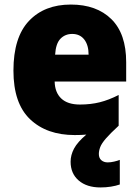

<svg xmlns="http://www.w3.org/2000/svg" viewBox="-20 -583 611 843"><path d="M414 93Q414 111 425 120.5Q436 130 453 130Q466 130 481 126.5Q496 123 506 119V227Q489 233 467 236.5Q445 240 421 240Q361 240 325.5 209.5Q290 179 290 127Q290 98 305 69.5Q320 41 359 8Q336 10 308 10Q185 10 112 -59.5Q39 -129 39 -273Q39 -419 107 -491Q175 -563 291 -563Q404 -563 469 -499Q534 -435 534 -310V-225H220Q221 -177 249 -150.5Q277 -124 331 -124Q378 -124 418 -134Q458 -144 501 -166V-31Q464 3 445 25Q426 47 420 63Q414 79 414 93ZM297 -434Q266 -434 245.5 -413Q225 -392 222 -343H369Q369 -385 350 -409.5Q331 -434 297 -434Z"/></svg>

Font: Noto Sans Bengali SemiCondensed Black
Style: Regular
Weight: 900
Width: 4
Designer: Joana Ranito - Universal Thirst; Jelle Bosma - Monotype Design Team
Foundry: Universal Thirst ehf.
Version: Version 3.000; ttfautohint (v1.8.4.7-5d5b)